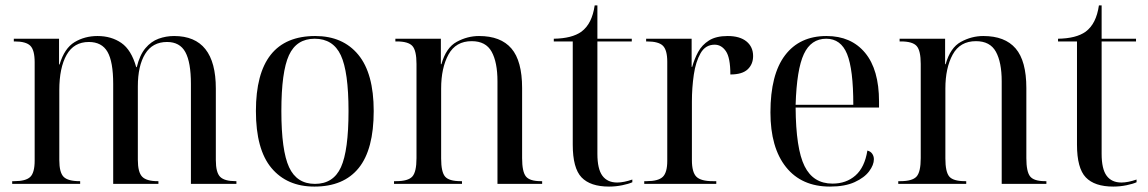

<svg xmlns="http://www.w3.org/2000/svg" viewBox="-20 -679 4238 709"><path d="M25 0V-10H33Q75 -10 91.5 -25.5Q108 -41 108 -86V-449Q108 -494 92 -510Q76 -526 34 -526H31V-536H198V-441H200Q218 -501 255.5 -523.5Q293 -546 340 -546Q391 -546 428 -520.5Q465 -495 483 -431H485Q496 -476 517 -501Q538 -526 565.5 -536Q593 -546 623 -546Q777 -546 777 -352V-88Q777 -42 793 -26Q809 -10 850 -10H853V0H685V-369Q685 -449 664.5 -486.5Q644 -524 597 -524Q543 -524 516 -480Q489 -436 489 -360V-89Q489 -43 505 -26.5Q521 -10 562 -10H565V0H398V-369Q398 -451 377 -487.5Q356 -524 308 -524Q253 -524 226 -476.5Q199 -429 199 -346V-88Q199 -42 215 -26Q231 -10 274 -10H276V0Z M1141 10Q1040 10 982.5 -58.5Q925 -127 925 -269Q925 -546 1144 -546Q1246 -546 1303 -477Q1360 -408 1360 -269Q1360 -127 1304.5 -58.5Q1249 10 1141 10ZM1143 0Q1211 0 1239 -61.5Q1267 -123 1267 -269Q1267 -414 1238.5 -475Q1210 -536 1142 -536Q1075 -536 1047 -475Q1019 -414 1019 -269Q1019 -123 1047.5 -61.5Q1076 0 1143 0Z M1435 0V-10H1443Q1487 -10 1502.5 -27Q1518 -44 1518 -95V-443Q1518 -492 1503 -509Q1488 -526 1445 -526H1440V-536H1608V-442H1610Q1627 -503 1666.5 -524.5Q1706 -546 1749 -546Q1829 -546 1868.5 -500Q1908 -454 1908 -354V-95Q1908 -45 1922 -27.5Q1936 -10 1977 -10H1982V0H1817V-379Q1817 -449 1795.5 -488Q1774 -527 1722 -527Q1663 -527 1636 -477.5Q1609 -428 1609 -352V-94Q1609 -44 1623.5 -27Q1638 -10 1681 -10H1686V0Z M2229 10Q2160 10 2127.5 -24Q2095 -58 2095 -145V-526H2025V-536Q2092 -537 2127 -562Q2147 -577 2159 -601Q2171 -625 2176 -659H2186V-536H2313V-526H2186V-111Q2186 -55 2204.5 -30Q2223 -5 2259 -5Q2283 -5 2315 -16V-6Q2302 0 2278 5Q2254 10 2229 10Z M2359 0V-10H2368Q2411 -10 2427.5 -26Q2444 -42 2444 -85V-451Q2444 -494 2428 -510Q2412 -526 2369 -526H2366V-536H2534V-432H2536Q2544 -461 2558 -487Q2572 -513 2598 -529.5Q2624 -546 2667 -546Q2712 -546 2736.5 -526Q2761 -506 2761 -472Q2761 -442 2741 -423Q2721 -404 2677 -404Q2677 -466 2660.5 -490Q2644 -514 2619 -514Q2585 -514 2567 -482.5Q2549 -451 2542 -403Q2535 -355 2535 -304V-88Q2535 -43 2551.5 -26.5Q2568 -10 2612 -10H2625V0Z M3045 10Q2940 10 2882.5 -62Q2825 -134 2825 -264Q2825 -404 2879 -475Q2933 -546 3032 -546Q3123 -546 3174.5 -484Q3226 -422 3226 -304V-282H2918Q2919 -130 2951 -65.5Q2983 -1 3054 -1Q3105 -1 3139 -31Q3173 -61 3183 -123Q3195 -120 3201 -111Q3207 -102 3207 -91Q3207 -70 3189.5 -46.5Q3172 -23 3136 -6.5Q3100 10 3045 10ZM3131 -292Q3131 -423 3108 -479.5Q3085 -536 3031 -536Q2975 -536 2948.5 -479.5Q2922 -423 2918 -292Z M3297 0V-10H3305Q3349 -10 3364.5 -27Q3380 -44 3380 -95V-443Q3380 -492 3365 -509Q3350 -526 3307 -526H3302V-536H3470V-442H3472Q3489 -503 3528.5 -524.5Q3568 -546 3611 -546Q3691 -546 3730.5 -500Q3770 -454 3770 -354V-95Q3770 -45 3784 -27.5Q3798 -10 3839 -10H3844V0H3679V-379Q3679 -449 3657.5 -488Q3636 -527 3584 -527Q3525 -527 3498 -477.5Q3471 -428 3471 -352V-94Q3471 -44 3485.5 -27Q3500 -10 3543 -10H3548V0Z M4091 10Q4022 10 3989.5 -24Q3957 -58 3957 -145V-526H3887V-536Q3954 -537 3989 -562Q4009 -577 4021 -601Q4033 -625 4038 -659H4048V-536H4175V-526H4048V-111Q4048 -55 4066.5 -30Q4085 -5 4121 -5Q4145 -5 4177 -16V-6Q4164 0 4140 5Q4116 10 4091 10Z"/></svg>

Font: Noto Serif Display SemiCondensed
Style: Regular
Weight: 400
Width: 4
Designer: Monotype Design Team
Foundry: Monotype Imaging Inc.
Version: Version 2.009